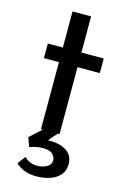

<svg xmlns="http://www.w3.org/2000/svg" viewBox="-125 -653 610 939"><g transform="rotate(15 180.0 -183.5)"><path d="M121 -596H215V-413H328V-339H215V0H121V-339H45V-413H121ZM83 151Q94 163 111 170.5Q128 178 149 178Q175 178 196.5 166.5Q218 155 218 132Q218 115 203.5 101Q189 87 153 87Q137 87 119 91Q101 95 88 100L71 54L141 -10L212 -7L168 44Q172 44 176 44Q229 43 262.5 65Q296 87 296 131Q296 164 277 186Q258 208 226.5 218.5Q195 229 159 229Q121 229 95 218Q69 207 53 191Z"/></g></svg>

Font: Synthetic
Style: Regular
Weight: 400
Designer: Santiago Orozco
Foundry: Typemade
Version: Version 2.000; ttfautohint (v1.8.4.7-5d5b)